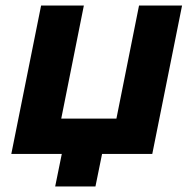

<svg xmlns="http://www.w3.org/2000/svg" viewBox="-20 -558 701 696"><path d="M640 -538H484L402 -128H202L284 -538H129L21 0H204L180 118H326L350 0H532Z"/></svg>

Font: AWKNG-Font
Style: Bold Italic
Weight: 700
Italic angle: -11.3°
Designer: Awakening Church
Foundry: Awakening Church
Version: Version 1.700;PS 001.700;hotconv 1.0.88;makeotf.lib2.5.64775